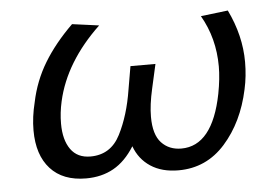

<svg xmlns="http://www.w3.org/2000/svg" viewBox="-39 -471 767 528"><g transform="rotate(-5 344.5 -207.0)"><path d="M642 -275Q642 -236 634 -200Q615 -111 563 -52.5Q511 6 434 6Q388 6 357 -14.5Q326 -35 313 -71Q288 -31 255 -12.5Q222 6 179 6Q115 6 80.5 -32Q46 -70 46 -138Q46 -175 56 -215Q68 -273 98 -322.5Q128 -372 177 -420L251 -410Q154 -318 130 -211Q123 -180 123 -150Q123 -105 141.5 -79Q160 -53 196 -53Q252 -53 278.5 -105Q305 -157 316 -227L327 -291H396L381 -224Q371 -180 371 -147Q371 -98 392 -75.5Q413 -53 447 -53Q533 -53 561 -194Q569 -236 569 -269Q569 -347 532 -411L607 -420Q642 -348 642 -275Z"/></g></svg>

Font: Ysabeau Medium
Style: Italic
Weight: 500
Italic angle: -12°
Designer: Christian Thalmann (Catharsis Fonts)
Version: Version 0.003